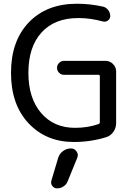

<svg xmlns="http://www.w3.org/2000/svg" viewBox="-20 -785 728 1047"><path d="M291 242.2Q275.4 242.2 265.6 229.5Q255.9 216.8 259.8 201.2L296.9 77.1Q303.7 53.7 323.2 39.1Q342.8 24.4 367.2 24.4Q386.7 24.4 397.5 41Q404.3 50.8 404.3 60.5Q404.3 67.4 401.4 75.2L349.6 202.1Q342.8 220.7 326.7 231.4Q310.5 242.2 291 242.2ZM329.1 -453.1H555.7Q579.1 -453.1 596.2 -436Q613.3 -418.9 613.3 -395.5V-114.3Q613.3 -87.9 598.6 -66.4Q584 -44.9 559.6 -37.1Q474.6 -10.7 382.8 -10.7Q231.4 -10.7 135.7 -112.8Q40 -214.8 40 -387.7Q40 -561.5 137.2 -663.1Q234.4 -764.6 399.4 -764.6Q471.7 -764.6 541 -749Q558.6 -745.1 569.8 -730.5Q581.1 -715.8 581.1 -697.3Q581.1 -682.6 568.8 -673.3Q556.6 -664.1 541 -668Q472.7 -686.5 411.1 -686.5Q409.2 -686.5 406.2 -686.5Q278.3 -686.5 206.5 -607.9Q134.8 -529.3 134.8 -387.7Q134.8 -250 204.1 -168.9Q273.4 -87.9 389.6 -87.9Q458 -87.9 517.6 -108.4Q524.4 -111.3 524.4 -119.1V-369.1Q524.4 -377 517.6 -377H329.1Q313.5 -377 302.2 -388.2Q291 -399.4 291 -415Q291 -430.7 302.2 -441.9Q313.5 -453.1 329.1 -453.1Z"/></svg>

Font: Gen Jyuu Gothic Regular
Style: Regular
Weight: 400
Designer: [Source Han Sans]
Ryoko NISHIZUKA  (kana & ideographs); Paul D. Hunt (Latin, Greek & Cyrillic); Wenlong ZHANG  (bopomofo
Version: Version 1.002.20150607